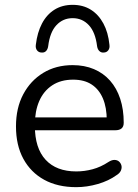

<svg xmlns="http://www.w3.org/2000/svg" viewBox="-20 -764 572 793"><path d="M295 9Q218 9 162.5 -21.5Q107 -52 76.5 -108Q46 -164 46 -242Q46 -318 76 -374.5Q106 -431 158.5 -463Q211 -495 280 -495Q329 -495 368 -478.5Q407 -462 434.5 -431Q462 -400 476.5 -356Q491 -312 491 -257Q491 -241 482 -233.5Q473 -226 456 -226H108V-279H437L421 -266Q421 -320 405 -357.5Q389 -395 358.5 -415Q328 -435 282 -435Q231 -435 195.5 -411.5Q160 -388 142 -346.5Q124 -305 124 -250V-244Q124 -152 168.5 -104Q213 -56 295 -56Q329 -56 362.5 -65Q396 -74 428 -95Q442 -104 453.5 -103.5Q465 -103 472 -96.5Q479 -90 481.5 -80.5Q484 -71 479.5 -60Q475 -49 462 -41Q429 -17 384 -4Q339 9 295 9ZM152 -547Q140 -547 133 -556Q126 -565 128 -579Q134 -630 153.5 -667Q173 -704 205 -724Q237 -744 280 -744Q323 -744 355 -724Q387 -704 407 -667Q427 -630 432 -579Q434 -565 427 -556Q420 -547 408 -547Q398 -546 390.5 -553Q383 -560 381 -573Q374 -631 347 -660Q320 -689 280 -689Q240 -689 213 -660Q186 -631 179 -573Q177 -560 170 -553Q163 -546 152 -547Z"/></svg>

Font: Nunito ExtraLight
Style: Regular
Weight: 400
Version: Version 3.602